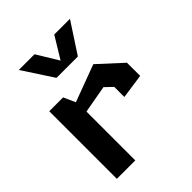

<svg xmlns="http://www.w3.org/2000/svg" viewBox="-227 -946 1073 1073"><g transform="rotate(-45 310.0 -409.0)"><path d="M418.2 -373.5 374.4 -415.2 134.2 -372.2V-437.8L425.1 -546.1L563.8 -418.9L564.1 -314.6L418.2 -293.8ZM65.1 -534.2H174.4L210.8 -453.2V0H65.1ZM225.6 -637.4H394.4L512.2 -817.7H388L310 -689.5L232 -817.7H107.8Z"/></g></svg>

Font: Monaspace Krypton Var ExLight
Style: Regular
Weight: 200
Designer: Riley Cran and the Lettermatic Team
Version: Version 1.200 (Monaspace Krypton Var)